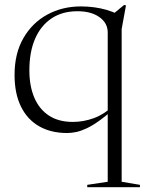

<svg xmlns="http://www.w3.org/2000/svg" viewBox="-20 -529 587 778"><path d="M99 -244Q99 -180.5 119 -133.5Q139 -86.5 178 -60.8Q217 -35 275.5 -35Q318 -35 360 -50.2Q402 -65.5 445 -104.5L450 -95.5Q413 -62 384.2 -41.2Q355.5 -20.5 332.2 -9.5Q309 1.5 289.5 5.8Q270 10 252 10Q186 10 138.2 -17.5Q90.5 -45 64.8 -97.5Q39 -150 39 -225.5Q39 -312.5 74.8 -374.5Q110.5 -436.5 171.5 -469.8Q232.5 -503 308 -503Q335 -503 361.2 -499.5Q387.5 -496 412.5 -488.8Q437.5 -481.5 459 -470.5L417.5 -455L483 -509L490.5 -507L473 -411.5V207.5L547 220V229.5H333.5V220L416.5 207.5V-397.5Q416.5 -435.5 383 -459.5Q349.5 -483.5 293.5 -483.5Q232.5 -483.5 189 -454.5Q145.5 -425.5 122.2 -372Q99 -318.5 99 -244Z"/></svg>

Font: Newsreader 60pt Light
Style: Regular
Weight: 300
Designer: Hugues Gentile
Foundry: Production Type
Version: Version 1.003